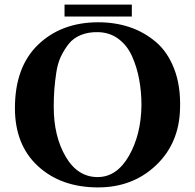

<svg xmlns="http://www.w3.org/2000/svg" viewBox="-20 -803 850 836"><path d="M554 -731H261V-783H554ZM764 -332Q761 -180 659.5 -83.5Q558 13 407 13Q246 13 145.5 -79.5Q45 -172 45 -332Q45 -512 146.5 -609Q248 -706 408 -706Q481 -706 544 -685Q607 -664 658.5 -620.5Q710 -577 738.5 -503Q767 -429 764 -332ZM596 -344Q596 -403 586 -457Q576 -511 555 -558Q534 -605 496 -633.5Q458 -662 407 -663Q365 -664 332 -650.5Q299 -637 279 -611.5Q259 -586 245 -556.5Q231 -527 225 -486.5Q219 -446 216.5 -412.5Q214 -379 214 -337Q214 -209 266.5 -120Q319 -31 407 -32Q489 -33 541.5 -124.5Q594 -216 596 -344Z"/></svg>

Font: GFS Artemisia
Style: Bold
Weight: 700
Designer: Designed by Takis Katsoulidis.
Foundry: Designed by Takis Katsoulidis.
Version: Version 1.0